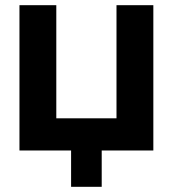

<svg xmlns="http://www.w3.org/2000/svg" viewBox="-20 -580 666 740"><path d="M571 -560V0H372V140H254V0H55V-560H197V-124H429V-560Z"/></svg>

Font: Tektur SemiBold
Style: Regular
Weight: 600
Designer: Adam Jagosz
Foundry: Adam Jagosz
Version: Version 1.005;gftools[0.9.30]